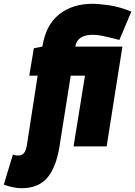

<svg xmlns="http://www.w3.org/2000/svg" viewBox="-133 -770 711 1010"><path d="M-19 220Q-63 220 -113 201L-65 43Q-56 47 -48 47.5Q-40 48 -35 48Q-20 48 -9 37.5Q2 27 8 -4L65 -372H21L45 -516L90 -525Q108 -639 178 -694.5Q248 -750 354 -750Q385 -750 439.5 -742.5Q494 -735 558 -709L495 -560Q486 -562 461.5 -568.5Q437 -575 408 -581Q379 -587 356 -587Q273 -587 263 -525H511L428 0H254L314 -372H239L180 0Q162 112 115 166Q68 220 -19 220Z"/></svg>

Font: Georama Condensed Black
Style: Italic
Weight: 900
Width: 3
Italic angle: -9°
Designer: Jean-Baptiste Levee
Foundry: Production Type
Version: Version 1.000